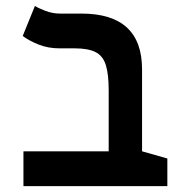

<svg xmlns="http://www.w3.org/2000/svg" viewBox="-20 -632 626 652"><path d="M548.3 -93.8V0H59.6V-118.2H349.1V-325.2Q349.1 -380.9 339.1 -411.9Q329.1 -442.9 304 -455.3Q278.8 -467.8 233.9 -467.8H182.6Q143.6 -467.8 111.6 -480.5Q79.6 -493.2 57.1 -509.8L98.6 -611.8Q109.9 -604.5 134 -595.2Q158.2 -585.9 183.6 -585.9H256.3Q462.4 -585.9 462.4 -396.5V-118.2Z"/></svg>

Font: Cascadia Mono PL SemiBold
Style: Regular
Weight: 600
Monospace: yes
Designer: Aaron Bell
Foundry: Saja Typeworks
Version: Version 2404.023; ttfautohint (v1.8.4)